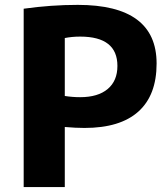

<svg xmlns="http://www.w3.org/2000/svg" viewBox="-20 -760 682 780"><path d="M76.2 0V-724.6Q187.5 -740.2 295.9 -740.2Q616.2 -740.2 616.2 -502Q616.2 -373 542 -306.6Q467.8 -240.2 323.2 -240.2Q288.1 -240.2 243.2 -244.1V0ZM243.2 -370.1Q274.4 -365.2 305.7 -365.2Q377.9 -365.2 417.5 -398.4Q457 -431.6 457 -492.2Q457 -611.3 305.7 -611.3Q272.5 -611.3 243.2 -605.5Z"/></svg>

Font: GenEi M Gothic v2 Heavy
Style: Regular
Weight: 800
Version: Version 2.0